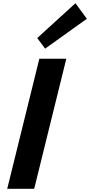

<svg xmlns="http://www.w3.org/2000/svg" viewBox="-20 -1176 561 1196"><path d="M521 -1059 261 -873 212 -939 450 -1156ZM193 0H25L225 -810H393Z"/></svg>

Font: TypoPRO Sinkin Sans
Style: 700 Bold Italic
Weight: 700
Italic angle: -112°
Designer: Keith Bates
Foundry: K-Type
Version: Sinkin Sans (version 1.0)  by Keith Bates   •   © 2014   www